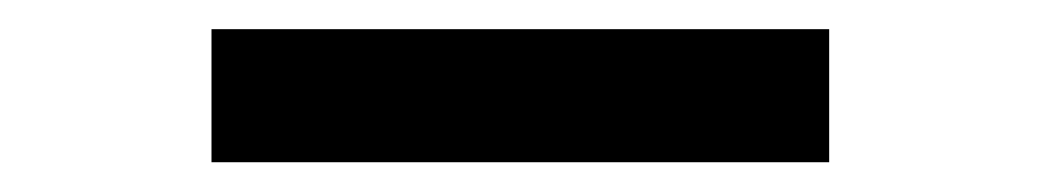

<svg xmlns="http://www.w3.org/2000/svg" viewBox="-20 -441 699 129"><path d="M122.1 -332V-421.4H537.1V-332Z"/></svg>

Font: HaufeMerriweatherSans
Style: Regular
Weight: 400
Designer: Eben Sorkin ( eben@eyebytes.com )
Foundry: Eben Sorkin
Version: Version 1.56